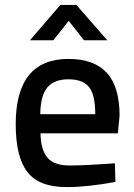

<svg xmlns="http://www.w3.org/2000/svg" viewBox="-20 -751 547 782"><path d="M264 -77Q299 -77 345 -79.5Q391 -82 420 -84L448 -86L450 -10Q336 11 250 11Q139 11 91.5 -50.5Q44 -112 44 -245Q44 -511 259 -511Q363 -511 415 -454.5Q467 -398 467 -280L460 -208H145Q146 -141 173 -109Q200 -77 264 -77ZM144 -286H368Q368 -364 343 -396Q318 -428 259 -428Q200 -428 172.5 -394.5Q145 -361 144 -286ZM102 -587 226 -731H291L417 -587H322L260 -666L197 -587Z"/></svg>

Font: TitilliumText
Style: Medium
Weight: 500
Designer: Accademia di Belle Arti di Urbino and others
Foundry: Accademia di Belle Arti di Urbino and others.
Version: Version 60.001